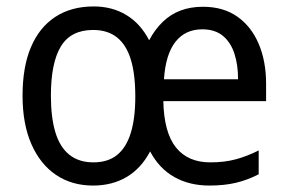

<svg xmlns="http://www.w3.org/2000/svg" viewBox="-20 -566 894 596"><path d="M610 -545Q673 -545 716.5 -514.5Q760 -484 783 -430Q806 -376 806 -306V-252H487Q489 -155 526 -108.5Q563 -62 633 -62Q677 -62 712 -71.5Q747 -81 783 -99V-25Q748 -7 712 1.5Q676 10 630 10Q568 10 521 -16.5Q474 -43 446 -96Q418 -43 373 -16.5Q328 10 269 10Q203 10 154 -23Q105 -56 77.5 -118.5Q50 -181 50 -269Q50 -358 76 -419.5Q102 -481 151.5 -513.5Q201 -546 271 -546Q328 -546 372 -519.5Q416 -493 443 -441Q461 -475 485.5 -498.5Q510 -522 541 -533.5Q572 -545 610 -545ZM269 -473Q200 -473 169 -422Q138 -371 138 -269Q138 -201 152 -155Q166 -109 195.5 -85.5Q225 -62 270 -62Q315 -62 343.5 -85Q372 -108 386 -153.5Q400 -199 400 -266Q400 -336 386 -381.5Q372 -427 343 -450Q314 -473 269 -473ZM608 -475Q555 -475 524.5 -436Q494 -397 489 -320H719Q719 -365 707.5 -400Q696 -435 671.5 -455Q647 -475 608 -475Z"/></svg>

Font: Noto Sans Devanagari SemiCondensed
Style: Regular
Weight: 400
Width: 4
Designer: Jelle Bosma - Monotype Design Team
Foundry: Monotype Imaging Inc.
Version: Version 2.006